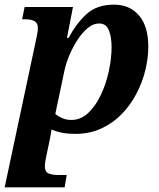

<svg xmlns="http://www.w3.org/2000/svg" viewBox="-42 -566 684 826"><path d="M-22 240 114 -399Q117 -413 119 -425Q121 -437 121 -445Q121 -467 106.5 -475Q92 -483 68 -483H53L64 -536H272L246 -403H253Q287 -466 331 -506Q375 -546 449 -546Q516 -546 556 -499.5Q596 -453 596 -365Q596 -317 583.5 -265Q571 -213 545.5 -164Q520 -115 482.5 -76Q445 -37 394.5 -13.5Q344 10 282 10Q221 10 180 -9Q179 -2 176.5 11Q174 24 172 35L158 102Q155 115 153 127.5Q151 140 151 149Q151 173 166.5 180Q182 187 212 187H245L236 240ZM265 -50Q306 -50 338 -80.5Q370 -111 392.5 -159Q415 -207 426.5 -261.5Q438 -316 438 -363Q438 -406 426.5 -435.5Q415 -465 384 -465Q359 -465 335 -445Q311 -425 290.5 -393Q270 -361 255.5 -326Q241 -291 235 -261L196 -76Q207 -66 225 -58Q243 -50 265 -50Z"/></svg>

Font: Noto Serif
Style: Bold Italic
Weight: 700
Italic angle: -12°
Designer: Monotype Design Team
Foundry: Monotype Imaging Inc.
Version: Version 2.013